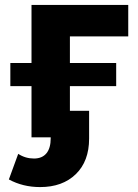

<svg xmlns="http://www.w3.org/2000/svg" viewBox="-20 -558 562 780"><path d="M264 -410V-302H452V-208H264V-108H342V5Q342 97 288 149.5Q234 202 143 202Q73 202 16 171L54 67Q83 86 118 86Q151 86 168.5 65Q186 44 186 3V0H108V-208H22V-302H108V-538H501V-410Z"/></svg>

Font: Montserrat-Bold
Style: Bold
Weight: 700
Version: Version 7.200